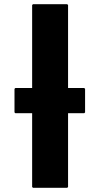

<svg xmlns="http://www.w3.org/2000/svg" viewBox="-20 -887 475 914"><path d="M133 3 137 7H300L304 3V-348H381L385 -352V-464L381 -468H304V-863L300 -867H137L133 -863V-468H53L49 -464V-352L53 -348H133Z"/></svg>

Font: Hussar Woodtype
Style: Bd
Weight: 900
Foundry: Cannot Into Space Fonts
Version: Version 1.07